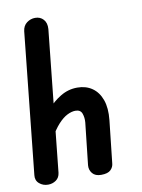

<svg xmlns="http://www.w3.org/2000/svg" viewBox="-87 -836 662 897"><g transform="rotate(-10 244.0 -387.0)"><path d="M320 0Q292 0 278.5 -16.5Q265 -33 267 -55L289 -254Q291 -277 284 -296.5Q277 -316 253 -316Q235 -316 214 -305.5Q193 -295 171 -271Q149 -247 126 -206L141 -348Q163 -376 200 -398.5Q237 -421 280 -421Q321 -421 350.5 -400.5Q380 -380 394 -341Q408 -302 402 -245L380 -45Q379 -27 365.5 -13.5Q352 0 320 0ZM68 2Q44 2 26.5 -13Q9 -28 12 -53L82 -723Q85 -749 103 -762.5Q121 -776 143 -776Q167 -776 182 -759.5Q197 -743 195 -714L125 -44Q122 -21 105.5 -9.5Q89 2 68 2Z"/></g></svg>

Font: Edu NSW ACT Foundation
Style: Bold
Weight: 700
Version: Version 1.003